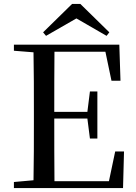

<svg xmlns="http://www.w3.org/2000/svg" viewBox="-20 -960 696 980"><path d="M390 -940H348L200 -795L215 -777L370 -866L524 -777L538 -795ZM549 -548H595L589 -732H51V-701L151 -693C153 -593 153 -493 153 -392V-339C153 -239 153 -138 151 -40L51 -31V0H608L613 -187H568L536 -35H258C257 -136 257 -238 257 -355H426L439 -253H477V-493H439L426 -389H257C257 -497 257 -598 258 -696H518Z"/></svg>

Font: Noto Serif JP Medium
Style: Regular
Weight: 500
Designer: Ryoko NISHIZUKA 西塚涼子 (kana & ideographs); Frank Grießhammer (Latin, Greek & Cyrillic); Wenlong ZHANG 张文龙 (bopomofo); San
Foundry: Adobe
Version: Version 2.001;hotconv 1.1.0;makeotfexe 2.6.0